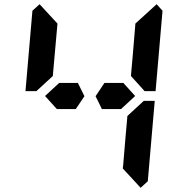

<svg xmlns="http://www.w3.org/2000/svg" viewBox="-20 -956 856 912"><path d="M566 -562 622 -500 555 -438H495H464L434 -499L476 -562H506H520ZM156 -526 153 -523H101L134 -905L168 -936L253 -844L240 -698L232 -608L231 -595ZM585 -405 663 -477H715L682 -95L648 -64L563 -156L565 -170L576 -302L584 -392ZM724 -936 752 -905 719 -523H667L658 -533L602 -595L603 -608L611 -698L622 -830L623 -844ZM350 -562 381 -499 340 -438H310H250L194 -500L261 -562H306H321Z"/></svg>

Font: DSEG14 Classic Mini
Style: Bold Italic
Weight: 700
Italic angle: -5°
Designer: Keshikan(Twitter:@keshinomi_88pro)
Version: Version 0.46